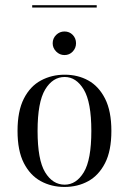

<svg xmlns="http://www.w3.org/2000/svg" viewBox="-20 -718 504 749"><path d="M231.5 -503.2Q212.9 -503.2 199.2 -516.9Q185.5 -530.6 185.5 -549.2Q185.5 -568.5 199.2 -581.9Q212.9 -595.2 231.5 -595.2Q250.8 -595.2 263.7 -581.9Q276.6 -568.5 276.6 -549.2Q276.6 -530.6 263.7 -516.9Q250.8 -503.2 231.5 -503.2ZM231.5 11.3Q180.6 11.3 139.1 -11.3Q97.6 -33.9 73 -81.9Q48.4 -129.8 48.4 -207.3Q48.4 -284.7 73 -333.1Q97.6 -381.5 139.5 -404Q181.5 -426.6 232.3 -426.6Q283.9 -426.6 324.6 -404Q365.3 -381.5 389.9 -333.1Q414.5 -284.7 414.5 -207.3Q414.5 -129.8 389.9 -81.9Q365.3 -33.9 324.2 -11.3Q283.1 11.3 231.5 11.3ZM232.3 2.4Q277.4 2.4 306.9 -46Q336.3 -94.4 336.3 -207.3Q336.3 -319.4 306.9 -368.5Q277.4 -417.7 232.3 -417.7Q185.5 -417.7 156 -368.5Q126.6 -319.4 126.6 -207.3Q126.6 -94.4 156 -46Q185.5 2.4 232.3 2.4ZM105.6 -688.7V-697.6H357.3V-688.7Z"/></svg>

Font: Playfair 144pt SemiCondensed Light
Style: Regular
Weight: 300
Width: 4
Designer: Claus Eggers Sørensen
Foundry: Claus Eggers Sørensen
Version: Version 2.203